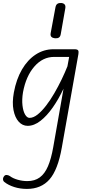

<svg xmlns="http://www.w3.org/2000/svg" viewBox="-35 -828 587 1277"><path d="M144 428.5Q99 428.5 59.8 416Q20.5 403.5 -6 382.5Q-14.5 375.5 -15 364.2Q-15.5 353 -6.5 342.5Q-1 335.5 9.2 335.8Q19.5 336 30.5 343Q51 358.5 83 367.5Q115 376.5 146.5 376.5Q196 376.5 229.2 352.2Q262.5 328 284 278Q305.5 228 319 151L387.5 -238Q355 -169 315.8 -113Q276.5 -57 234 -24Q191.5 9 149 9Q114.5 9 89.5 -18.5Q64.5 -46 54.8 -95.8Q45 -145.5 57 -212Q73.5 -301.5 111.2 -366Q149 -430.5 202.8 -465.5Q256.5 -500.5 320.5 -500.5H460.5Q479.5 -500.5 484.5 -493Q489.5 -485.5 486.5 -468.5L376 154Q350 301.5 294.5 365Q239 428.5 144 428.5ZM161.5 -44Q187 -44 215 -66.2Q243 -88.5 271.5 -125.5Q300 -162.5 326.2 -207.8Q352.5 -253 375 -299.8Q397.5 -346.5 413.5 -387L425 -449.5H325Q249.5 -449.5 193.8 -385.8Q138 -322 118 -214.5Q110 -165.5 114.5 -126.8Q119 -88 132 -66Q145 -44 161.5 -44ZM330 -573.5Q315 -575 307 -582.8Q299 -590.5 302 -607.5L334 -780Q337.5 -797.5 348.2 -803.5Q359 -809.5 373.5 -808Q388 -806.5 395.2 -798Q402.5 -789.5 399 -771L369 -600.5Q366 -583.5 356 -577.8Q346 -572 330 -573.5Z"/></svg>

Font: Edu AU VIC WA NT Pre
Style: Regular
Weight: 400
Designer: Tina and Corey Anderson, Eben Sorkin, Mirko Velimirovic
Foundry: Google for Education
Version: Version 1.001